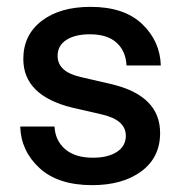

<svg xmlns="http://www.w3.org/2000/svg" viewBox="-20 -530 531 560"><path d="M191 -216Q48 -251 48 -358Q48 -428 101.5 -469Q155 -510 244 -510Q342 -510 394.5 -460Q447 -410 449 -339H349Q347 -381 320 -405.5Q293 -430 242 -430Q199 -430 173.5 -413.5Q148 -397 148 -367Q148 -320 217 -305L303 -285Q447 -252 447 -142Q447 -71 392.5 -30.5Q338 10 249 10Q149 10 95 -40Q41 -90 39 -161H139Q141 -120 170 -95Q199 -70 251 -70Q295 -70 321 -87Q347 -104 347 -134Q347 -180 278 -196Z"/></svg>

Font: TASA Orbiter Display Medium
Style: Regular
Weight: 500
Designer: Weizhong Zhang
Version: Version 1.000;Glyphs 3.1.2 (3151)